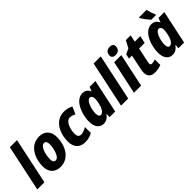

<svg xmlns="http://www.w3.org/2000/svg" viewBox="185 -1862 2966 2966"><g transform="rotate(-45 1668.0 -379.0)"><path d="M6 0H162L323 -760H167Z M509 10C704 10 794 -179 794 -356C794 -483 722 -559 602 -559C405 -559 316 -365 316 -191C316 -65 390 10 509 10ZM526 -115C491 -115 474 -141 474 -189C474 -287 514 -434 585 -434C621 -434 636 -405 636 -358C636 -252 592 -115 526 -115Z M1047 10C1112 10 1164 -7 1208 -32V-161C1163 -135 1125 -119 1084 -119C1044 -119 1021 -145 1021 -204C1021 -293 1062 -431 1148 -431C1182 -431 1214 -418 1243 -402L1296 -522C1251 -546 1203 -559 1143 -559C957 -559 862 -373 862 -189C862 -53 940 10 1047 10Z M1451 10C1512 10 1551 -22 1585 -67H1589L1585 0H1708L1825 -549H1698L1672 -481H1668C1645 -531 1607 -559 1549 -559C1392 -559 1311 -332 1311 -178C1311 -47 1373 10 1451 10ZM1515 -118C1486 -118 1471 -143 1471 -191C1471 -289 1518 -430 1581 -430C1611 -430 1629 -403 1629 -360C1629 -334 1626 -308 1618 -270C1604 -197 1566 -118 1515 -118Z M1836 0H1992L2153 -760H1997Z M2333 -611C2395 -611 2428 -651 2428 -707C2428 -750 2396 -767 2353 -767C2290 -767 2257 -727 2257 -672C2257 -628 2288 -611 2333 -611ZM2118 0H2274L2391 -549H2235Z M2574 10C2625 10 2675 0 2710 -17V-137C2682 -126 2656 -120 2636 -120C2614 -120 2602 -129 2602 -152C2602 -160 2605 -174 2607 -188L2658 -427H2779L2806 -549H2685L2709 -663H2604L2543 -546L2453 -505L2437 -427H2502L2453 -192C2447 -164 2443 -137 2443 -115C2443 -30 2488 10 2574 10Z M3105 -608H3208V-620C3186 -673 3170 -725 3160 -768H2995V-758C3017 -714 3070 -646 3105 -608ZM2957 10C3018 10 3057 -22 3091 -67H3095L3091 0H3214L3331 -549H3204L3178 -481H3174C3151 -531 3113 -559 3055 -559C2898 -559 2817 -332 2817 -178C2817 -47 2879 10 2957 10ZM3021 -118C2992 -118 2977 -143 2977 -191C2977 -289 3024 -430 3087 -430C3117 -430 3135 -403 3135 -360C3135 -334 3132 -308 3124 -270C3110 -197 3072 -118 3021 -118Z"/></g></svg>

Font: Noto Sans SemiCondensed ExtraBold
Style: Italic
Weight: 800
Width: 4
Italic angle: -12°
Designer: Monotype Design Team
Foundry: Monotype Imaging Inc.
Version: Version 2.013